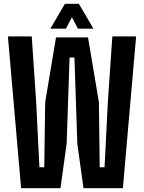

<svg xmlns="http://www.w3.org/2000/svg" viewBox="-20 -992 759 1012"><path d="M91.2 0 21.7 -800H147.3L170.7 -453.6L187.8 -110.3H213.3L218.2 -453.6L275.3 -795H443.9L501.3 -453.6L505.6 -110.3H531.1L548.4 -453.6L572.1 -800H697.5L627.7 0H420.1L387.5 -234.9L372.4 -688.7H346.7L331.3 -234.9L298.7 0ZM245.4 -840.9 322.3 -972.1H395.6L472.5 -840.9H390.5L359.1 -901.1L327.4 -840.9Z"/></svg>

Font: Big Shoulders Display SC Thin
Style: Regular
Weight: 100
Designer: Patric King
Foundry: XO Type Co
Version: Version 2.002